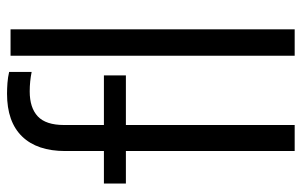

<svg xmlns="http://www.w3.org/2000/svg" viewBox="-176 -682 858 546"><g transform="rotate(-90 253.0 -409.0)"><path d="M96.5 0V-480H4V-542.5H96.5V-652.5Q96.5 -732.5 138 -775.2Q179.5 -818 259.5 -818Q273.5 -818 290.2 -816.8Q307 -815.5 321.5 -812V-748Q294.5 -753.5 266 -753.5Q219.5 -753.5 195 -730.5Q170.5 -707.5 170.5 -655.5V-542.5H311.5V-480H170.5V0ZM367.5 0V-808H442.5V0Z"/></g></svg>

Font: Encode Sans Cnd
Style: Regular
Weight: 400
Width: 3
Designer: Multiple Designers
Foundry: Impallari Type
Version: Version 3.002; ttfautohint (v1.8.3) -l 8 -r 50 -G 200 -x 14 